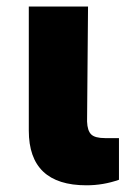

<svg xmlns="http://www.w3.org/2000/svg" viewBox="-20 -550 382 576"><path d="M244.1 -530.3 241.2 -185.5Q242.2 -157.7 253.7 -146.7Q265.1 -135.7 294.9 -135.7H336.9V-10.7Q290 5.9 239.3 5.9Q66.4 5.9 66.4 -158.2V-530.3Z"/></svg>

Font: Pretendard GOV Black
Style: Regular
Weight: 900
Designer: Base glyphs from Inter by Rasmus Andersson; Hangeul glyphs from Noto Sans CJK(Source Han Sans) by Jang Soo-young and Kan
Foundry: Kil Hyung-jin
Version: Version 1.309